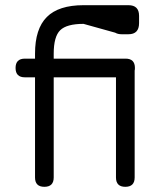

<svg xmlns="http://www.w3.org/2000/svg" viewBox="-20 -720 638 740"><path d="M115 -36V-422H76Q40 -422 40 -458Q40 -494 76 -494H115V-513Q115 -609 160.5 -654.5Q206 -700 302 -700H442H449H475Q516 -700 516 -659V-631Q516 -588 475 -588H449Q434 -588 424 -594L302 -628Q237 -628 212 -603.5Q187 -579 187 -513V-494H464Q500 -494 500 -458Q500 -451 499 -448V-36Q499 0 463 0Q427 0 427 -36V-422H187V-36Q187 0 151 0Q115 0 115 -36Z"/></svg>

Font: Jura SemiBold
Style: Regular
Weight: 600
Designer: Daniel Johnson, Alexei Vanyashin
Foundry: Daniel Johnson
Version: Version 5.103